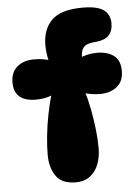

<svg xmlns="http://www.w3.org/2000/svg" viewBox="-56 -847 646 901"><g transform="rotate(-5 267.0 -397.0)"><path d="M198 -570H187Q178 -609 178 -643Q178 -718 221.5 -761Q265 -804 368 -804Q436 -804 466 -782.5Q496 -761 496 -719Q496 -647 420 -639Q389 -637 373 -630Q357 -623 350.5 -608Q344 -593 344 -566L331 -568Q348 -577 370.5 -582Q393 -587 415 -587Q464 -587 494.5 -565Q525 -543 525 -492Q525 -443 493.5 -418Q462 -393 414 -393Q396 -393 376 -396Q356 -399 337 -405L342 -417Q355 -376 364.5 -327.5Q374 -279 379.5 -230.5Q385 -182 385 -141Q385 -100 372 -65.5Q359 -31 332 -10.5Q305 10 265 10Q199 10 171.5 -30Q144 -70 144 -130Q144 -169 149 -218.5Q154 -268 164.5 -321Q175 -374 190 -424L208 -418Q171 -393 111 -393Q62 -393 35.5 -415Q9 -437 9 -482Q9 -530 39 -556Q69 -582 120 -582Q143 -582 163 -578.5Q183 -575 198 -570Z"/></g></svg>

Font: DynaPuff SemiBold
Style: Regular
Weight: 600
Designer: Toshi Omagari, Jennifer Daniel
Foundry: Google Fonts
Version: Version 2.000